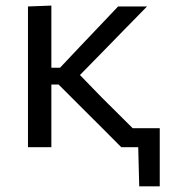

<svg xmlns="http://www.w3.org/2000/svg" viewBox="-20 -519 603 677"><path d="M470.9 138 467.1 -11.1 485.6 0H430V-67Q458.3 -67 486.7 -67Q515.2 -67 543.3 -67Q543.3 -41.3 543.3 -14.5Q543.3 12.3 543.3 38.1Q543.3 63 543.3 88Q543.3 113 543.3 138ZM78.6 0Q78.6 -55.3 78.6 -106.4Q78.6 -157.6 78.6 -218.8V-271.5Q78.6 -316 78.6 -353.2Q78.6 -390.3 78.6 -424.9Q78.6 -459.5 78.6 -496.2L161.1 -499.3Q161.1 -444.5 161.1 -391.5Q161.1 -338.4 161.1 -279.8V-205.9Q161.1 -150 161.1 -101.4Q161.1 -52.8 161.1 0ZM407.6 0Q374.1 -34 340 -67.9Q305.9 -101.8 272.1 -135.5L186.6 -221H151.7V-280.2H191.7L263.5 -356.3Q296.8 -391.2 330.2 -426.4Q363.6 -461.6 396.4 -496.2H498.4Q455.4 -452.5 412.9 -408.9Q370.3 -365.3 328.2 -322.1L244 -236.2L241 -276L339 -175.1Q383.2 -131.2 427.4 -87.3Q471.6 -43.4 515.3 0Z"/></svg>

Font: Commissioner Thin
Style: Regular
Weight: 100
Designer: Kostas Bartsokas
Foundry: Kostas Bartsokas
Version: Version 1.001;gftools[0.9.23]